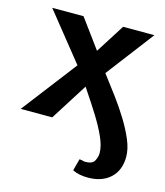

<svg xmlns="http://www.w3.org/2000/svg" viewBox="-96 -495 656 764"><g transform="rotate(15 231.5 -113.0)"><path d="M336 195Q319 195 303 192Q287 189 273 182L286 133Q297 134 301 135.5Q305 137 311 137Q340 137 348.5 120.5Q357 104 357 89Q357 60 340 22.5Q323 -15 298 -55Q273 -95 249 -130.5Q225 -166 211 -189Q188 -218 164.5 -247Q141 -276 118 -305Q95 -334 71.5 -363Q48 -392 25 -421H154Q183 -381 212 -342Q241 -303 270 -263Q283 -242 306.5 -211.5Q330 -181 357 -144.5Q384 -108 408 -69Q432 -30 447.5 7Q463 44 463 76Q463 131 429 163Q395 195 336 195ZM8 0 196 -245 220 -268 317 -421H446L270 -190L245 -169L138 0Z"/></g></svg>

Font: Ysabeau Office
Style: Bold
Weight: 700
Designer: Christian Thalmann (Catharsis Fonts)
Version: Version 2.001;gftools[0.9.30]; featfreeze: tnum,lnum,ss02